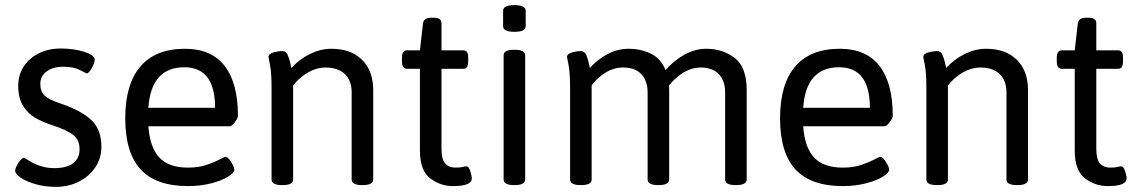

<svg xmlns="http://www.w3.org/2000/svg" viewBox="-20 -719 4442 748"><path d="M39 -54Q39 -64 51.5 -84Q64 -104 74 -104Q76 -104 93 -93Q110 -82 135.5 -73Q161 -64 192 -64Q240 -64 265 -83Q290 -102 290 -138Q290 -174 265.5 -193Q241 -212 190 -229Q147 -243 118 -259.5Q89 -276 70 -306.5Q51 -337 51 -385Q51 -427 72.5 -460Q94 -493 131.5 -511.5Q169 -530 217 -530Q268 -530 308.5 -517Q349 -504 349 -487Q349 -474 337.5 -453.5Q326 -433 317 -433Q314 -434 290.5 -446.5Q267 -459 226 -459Q187 -459 162 -441Q137 -423 137 -392Q137 -363 153.5 -347Q170 -331 215 -316Q293 -290 334 -253Q375 -216 375 -147Q375 -103 351.5 -67.5Q328 -32 287.5 -11.5Q247 9 198 9Q155 9 118.5 -1.5Q82 -12 60.5 -27Q39 -42 39 -54Z M468 -258Q468 -391 527 -460Q586 -529 701 -529Q803 -529 855 -462.5Q907 -396 907 -268Q907 -259 895 -243Q883 -227 874 -227H558Q564 -144 601 -105Q638 -66 712 -66Q754 -66 784.5 -76.5Q815 -87 835 -97.5Q855 -108 858 -108Q868 -108 880.5 -88Q893 -68 893 -58Q893 -46 868 -30.5Q843 -15 801.5 -4.5Q760 6 713 6Q588 6 528 -59Q468 -124 468 -258ZM818 -299Q818 -457 698 -457Q569 -457 558 -299Z M1038 -20V-371Q1038 -437 1032 -465.5Q1026 -494 1026 -497Q1026 -509 1045 -514.5Q1064 -520 1080 -520Q1094 -520 1100.5 -505.5Q1107 -491 1110.5 -475Q1114 -459 1115 -454Q1147 -489 1188 -509Q1229 -529 1271 -529Q1347 -529 1390.5 -486Q1434 -443 1434 -367V-20Q1434 2 1394 2H1390Q1350 2 1350 -20V-359Q1350 -405 1323.5 -430.5Q1297 -456 1248 -456Q1214 -456 1180.5 -437Q1147 -418 1122 -386V-20Q1122 2 1082 2H1078Q1038 2 1038 -20Z M1616 -132V-451H1566Q1556 -451 1551 -458Q1546 -465 1546 -481V-493Q1546 -509 1551 -516Q1556 -523 1566 -523H1616L1628 -628Q1631 -650 1660 -650H1670Q1700 -650 1700 -628V-523H1784Q1795 -523 1799.5 -516Q1804 -509 1804 -493V-481Q1804 -465 1799.5 -458Q1795 -451 1784 -451H1700V-140Q1700 -98 1714.5 -82Q1729 -66 1754 -66Q1773 -66 1782.5 -68.5Q1792 -71 1797 -71Q1806 -71 1812 -52.5Q1818 -34 1818 -24Q1818 6 1745 6Q1695 6 1655.5 -24.5Q1616 -55 1616 -132Z M1942 -20V-503Q1942 -525 1982 -525H1986Q2026 -525 2026 -503V-20Q2026 2 1986 2H1982Q1942 2 1942 -20ZM1940 -617V-677Q1940 -699 1984 -699Q2028 -699 2028 -677V-617Q2028 -595 1984 -595Q1940 -595 1940 -617Z M2889 -367V-20Q2889 2 2849 2H2845Q2805 2 2805 -20V-359Q2805 -404 2780.5 -430Q2756 -456 2709 -456Q2645 -456 2586 -386Q2587 -379 2587 -366V-20Q2587 2 2547 2H2543Q2503 2 2503 -20V-359Q2503 -404 2478.5 -430Q2454 -456 2407 -456Q2371 -456 2339 -436Q2307 -416 2285 -387V-20Q2285 2 2245 2H2241Q2201 2 2201 -20V-371Q2201 -437 2195 -465.5Q2189 -494 2189 -497Q2189 -509 2208 -514.5Q2227 -520 2243 -520Q2257 -520 2263.5 -505.5Q2270 -491 2273.5 -475Q2277 -459 2278 -454Q2306 -486 2345.5 -507.5Q2385 -529 2430 -529Q2475 -529 2514.5 -510.5Q2554 -492 2573 -446Q2604 -482 2645.5 -505.5Q2687 -529 2732 -529Q2795 -529 2842 -493.5Q2889 -458 2889 -367Z M3019 -258Q3019 -391 3078 -460Q3137 -529 3252 -529Q3354 -529 3406 -462.5Q3458 -396 3458 -268Q3458 -259 3446 -243Q3434 -227 3425 -227H3109Q3115 -144 3152 -105Q3189 -66 3263 -66Q3305 -66 3335.5 -76.5Q3366 -87 3386 -97.5Q3406 -108 3409 -108Q3419 -108 3431.5 -88Q3444 -68 3444 -58Q3444 -46 3419 -30.5Q3394 -15 3352.5 -4.5Q3311 6 3264 6Q3139 6 3079 -59Q3019 -124 3019 -258ZM3369 -299Q3369 -457 3249 -457Q3120 -457 3109 -299Z M3589 -20V-371Q3589 -437 3583 -465.5Q3577 -494 3577 -497Q3577 -509 3596 -514.5Q3615 -520 3631 -520Q3645 -520 3651.5 -505.5Q3658 -491 3661.5 -475Q3665 -459 3666 -454Q3698 -489 3739 -509Q3780 -529 3822 -529Q3898 -529 3941.5 -486Q3985 -443 3985 -367V-20Q3985 2 3945 2H3941Q3901 2 3901 -20V-359Q3901 -405 3874.5 -430.5Q3848 -456 3799 -456Q3765 -456 3731.5 -437Q3698 -418 3673 -386V-20Q3673 2 3633 2H3629Q3589 2 3589 -20Z M4167 -132V-451H4117Q4107 -451 4102 -458Q4097 -465 4097 -481V-493Q4097 -509 4102 -516Q4107 -523 4117 -523H4167L4179 -628Q4182 -650 4211 -650H4221Q4251 -650 4251 -628V-523H4335Q4346 -523 4350.5 -516Q4355 -509 4355 -493V-481Q4355 -465 4350.5 -458Q4346 -451 4335 -451H4251V-140Q4251 -98 4265.5 -82Q4280 -66 4305 -66Q4324 -66 4333.5 -68.5Q4343 -71 4348 -71Q4357 -71 4363 -52.5Q4369 -34 4369 -24Q4369 6 4296 6Q4246 6 4206.5 -24.5Q4167 -55 4167 -132Z"/></svg>

Font: Asap-Regular
Style: Regular
Weight: 400
Designer: Pablo Cosgaya
Foundry: Omnibus-Type
Version: Version 2.000; ttfautohint (v1.8)